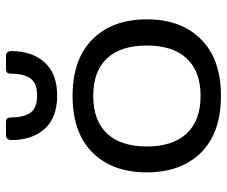

<svg xmlns="http://www.w3.org/2000/svg" viewBox="-80 -684 779 660"><g transform="rotate(-90 310.0 -354.5)"><path d="M158 -706Q158 -714 162.5 -719Q167 -724 174 -724H219Q229 -724 232.5 -719.5Q236 -715 236 -705Q236 -663 252 -640Q268 -617 311 -617Q354 -617 370 -640Q386 -663 386 -705Q386 -715 389.5 -719.5Q393 -724 403 -724H448Q455 -724 459.5 -719Q464 -714 464 -706Q464 -634 425 -591Q386 -548 311 -548Q235 -548 196.5 -591Q158 -634 158 -706ZM47 -240Q47 -358 115 -426.5Q183 -495 310 -495Q436 -495 504.5 -426.5Q573 -358 573 -240Q573 -122 504.5 -53.5Q436 15 310 15Q183 15 115 -53.5Q47 -122 47 -240ZM483 -240Q483 -329 439 -376.5Q395 -424 310 -424Q225 -424 180.5 -376.5Q136 -329 136 -240Q136 -151 180.5 -103Q225 -55 310 -55Q394 -55 438.5 -102.5Q483 -150 483 -240Z"/></g></svg>

Font: Mitr Light
Style: Regular
Weight: 300
Designer: Thanarat Vachiruckul
Foundry: Cadson Demak
Version: Version 1.003